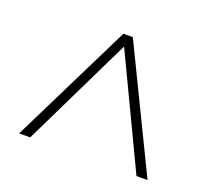

<svg xmlns="http://www.w3.org/2000/svg" viewBox="-84 -827 719 652"><g transform="rotate(20 275.5 -500.5)"><path d="M259 -720H293L506 -281H466L276 -680L82 -281H42Z"/></g></svg>

Font: Noto Sans Devanagari ExtraLight
Style: Regular
Weight: 200
Designer: Jelle Bosma - Monotype Design Team
Foundry: Monotype Imaging Inc.
Version: Version 2.004; ttfautohint (v1.8.4.7-5d5b)